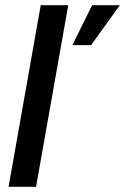

<svg xmlns="http://www.w3.org/2000/svg" viewBox="-20 -720 482 740"><path d="M13 0 137 -700H243L119 0ZM259 -546 335 -700H442L331 -546Z"/></svg>

Font: Rethink Sans Medium
Style: Italic
Weight: 500
Italic angle: -10°
Designer: The Rethink Sans project authors (Hans Thiessen). DM Sans designed by Colophon Foundry.
Foundry: Rethink Communications LLC
Version: Version 1.001